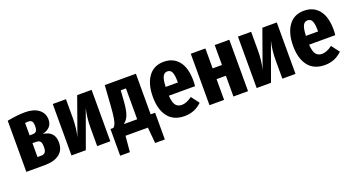

<svg xmlns="http://www.w3.org/2000/svg" viewBox="-47 -1123 3431 1862"><g transform="rotate(-20 1668.5 -192.0)"><path d="M319.8 -291Q439.9 -276.4 439.9 -161.1Q439.9 -80.6 385.5 -40.3Q331.1 0 233.9 0H44.9V-527.8Q151.9 -547.9 229 -547.9Q317.9 -547.9 369.4 -508.8Q420.9 -469.7 420.9 -402.8Q420.9 -315.9 319.8 -291ZM227.1 -452.1Q218.3 -452.1 195.8 -450.2V-321.8H227.1Q251.5 -321.8 264.2 -335.4Q276.9 -349.1 276.9 -386.2Q276.9 -425.3 265.4 -438.7Q253.9 -452.1 227.1 -452.1ZM232.9 -98.1Q260.7 -98.1 274.4 -113.3Q288.1 -128.4 288.1 -170.9Q288.1 -211.9 274.7 -226.6Q261.2 -241.2 231.9 -241.2H195.8V-98.1Z M911.6 -530.8V0H775.9V-190.9Q775.9 -293.9 797.9 -383.8L658.7 0H510.7V-530.8H647V-337.9Q647 -233.9 625 -146L762.7 -530.8Z M1368.7 -111.8H1414.6V164.1H1314.5L1299.3 0H1068.4L1053.7 164.1H953.6V-111.8H984.4Q997.6 -124.5 1005.4 -141.4Q1013.2 -158.2 1020.5 -201.7Q1027.8 -245.1 1032.7 -318.8L1047.4 -530.8H1368.7ZM1229.5 -111.8V-430.2H1175.8L1168.5 -326.2Q1162.1 -232.4 1144.5 -184.8Q1127 -137.2 1091.3 -111.8Z M1869.6 -275.9Q1869.6 -247.6 1866.2 -221.2H1596.2Q1601.1 -148.9 1623 -121.6Q1645 -94.2 1685.5 -94.2Q1734.4 -94.2 1791.5 -137.2L1853.5 -55.2Q1779.8 17.1 1674.3 17.1Q1562.5 17.1 1504.4 -56.9Q1446.3 -130.9 1446.3 -262.2Q1446.3 -393.6 1501.7 -470.7Q1557.1 -547.9 1660.6 -547.9Q1758.3 -547.9 1814 -478.8Q1869.6 -409.7 1869.6 -275.9ZM1722.2 -312V-318.8Q1722.2 -386.7 1708.7 -417.5Q1695.3 -448.2 1661.6 -448.2Q1631.3 -448.2 1615.5 -418.7Q1599.6 -389.2 1596.2 -312Z M2182.1 0V-213.9H2085.9V0H1935.1V-530.8H2085.9V-325.2H2182.1V-530.8H2333V0Z M2822.8 -530.8V0H2687V-190.9Q2687 -293.9 2709 -383.8L2569.8 0H2421.9V-530.8H2558.1V-337.9Q2558.1 -233.9 2536.1 -146L2673.8 -530.8Z M3316.9 -275.9Q3316.9 -247.6 3313.5 -221.2H3043.5Q3048.3 -148.9 3070.3 -121.6Q3092.3 -94.2 3132.8 -94.2Q3181.6 -94.2 3238.8 -137.2L3300.8 -55.2Q3227.1 17.1 3121.6 17.1Q3009.8 17.1 2951.7 -56.9Q2893.6 -130.9 2893.6 -262.2Q2893.6 -393.6 2949 -470.7Q3004.4 -547.9 3107.9 -547.9Q3205.6 -547.9 3261.2 -478.8Q3316.9 -409.7 3316.9 -275.9ZM3169.4 -312V-318.8Q3169.4 -386.7 3156 -417.5Q3142.6 -448.2 3108.9 -448.2Q3078.6 -448.2 3062.7 -418.7Q3046.9 -389.2 3043.5 -312Z"/></g></svg>

Font: Fira Sans Compressed
Style: Bold
Weight: 700
Width: 1
Designer: Carrois Corporate & Edenspiekermann AG
Foundry: Carrois Corporate GbR & Edenspiekermann AG
Version: Version 4.203;PS 004.203;hotconv 1.0.88;makeotf.lib2.5.64775